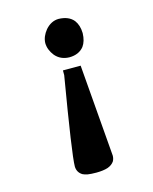

<svg xmlns="http://www.w3.org/2000/svg" viewBox="-100 -671 614 770"><g transform="rotate(-15 207.5 -286.5)"><path d="M285.2 -18.4 254.3 -399.4H180.7V-379.6C145 -169 127.1 -47.3 127 -14.6C127.4 1.5 134.4 13.9 148.1 22.4C153.2 25.1 159.9 27.3 168.3 29C177.4 30.5 189.4 31.3 204.5 31.3C223.7 31.2 239.6 29.2 252.2 25.1C263.9 20.9 272.9 14.4 279.1 5.7C282.8 -0.5 284.8 -7.6 285.2 -15.6ZM219.7 -443.4C246.3 -443.6 266.5 -452.5 280.3 -469.9C290 -483.1 295.2 -500.9 295.9 -523.1V-523.8C295.4 -545.6 289.9 -563.4 279.4 -577.4C265.7 -594.2 244.8 -602.9 216.8 -603.5C196.2 -603.2 178 -594 162.2 -576C148.3 -559 141.1 -541.5 140.6 -523.4C140.9 -504.8 147.7 -487 161.2 -470C175.8 -452.8 195.3 -443.9 219.7 -443.4Z"/></g></svg>

Font: Bentham
Style: Bold
Weight: 700
Version: Version 002.001